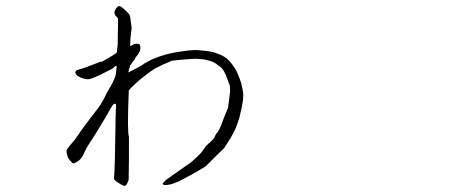

<svg xmlns="http://www.w3.org/2000/svg" viewBox="-20 -566 1540 623"><path d="M507.8 31.2Q509.8 35.2 521.5 34.2Q533.2 33.2 545.9 28.3Q557.6 24.4 575.2 14.6Q588.9 7.8 616.2 -7.8Q651.4 -27.3 654.3 -33.2L689.5 -68.4Q703.1 -81.1 707 -85Q708 -86.9 711.9 -92.8Q732.4 -123 744.1 -148.4Q751 -165 756.8 -184.6Q764.6 -216.8 766.6 -229.5Q769.5 -244.1 769.5 -260.7Q768.6 -270.5 764.6 -287.1Q763.7 -294.9 757.8 -310.5Q752 -326.2 748 -334Q744.1 -342.8 732.4 -358.4Q722.7 -371.1 714.8 -377Q706.1 -383.8 694.3 -388.7Q675.8 -396.5 664.1 -398.4Q656.2 -400.4 623 -403.3Q602.5 -405.3 545.9 -395.5Q480.5 -382.8 440.4 -354.5Q426.8 -345.7 396.5 -331.1Q396.5 -332 396.5 -333Q401.4 -351.6 402.3 -353.5Q407.2 -360.4 412.1 -367.2Q414.1 -370.1 417 -373Q418 -375 418.9 -377.9Q421.9 -382.8 427.7 -389.6Q431.6 -396.5 433.6 -399.9Q435.5 -403.3 435.5 -409.7Q435.5 -416 434.6 -418.5Q433.6 -420.9 431.6 -422.9Q431.6 -423.8 426.8 -423.8Q423.8 -424.8 419.9 -423.8Q415 -423.8 413.1 -421.9Q403.3 -417 402.3 -416Q403.3 -441.4 403.3 -441.4L407.2 -475.6Q406.2 -481.4 404.3 -496.1Q403.3 -510.7 400.4 -517.6Q398.4 -521.5 387.7 -531.7Q377 -542 371.1 -544.9Q364.3 -548.8 359.4 -542Q345.7 -526.4 355.5 -514.6L363.3 -505.9L362.3 -453.1Q362.3 -416 361.3 -415Q360.4 -413.1 359.4 -396.5Q359.4 -393.6 332 -377.9Q299.8 -358.4 309.6 -367.2Q310.5 -367.2 258.8 -347.7Q252 -344.7 233.4 -339.8Q223.6 -336.9 224.6 -330.1Q225.6 -321.3 241.7 -314.5Q257.8 -307.6 268.6 -309.1Q279.3 -310.5 312 -326.7Q344.7 -342.8 345.7 -343.8Q346.7 -344.7 350.6 -348.6Q354.5 -352.5 356.4 -352.5Q358.4 -352.5 358.4 -347.7Q357.4 -342.8 356.4 -328.6Q355.5 -314.5 337.9 -284.2Q325.2 -262.7 321.3 -253.9Q317.4 -245.1 313.5 -238.8Q309.6 -232.4 304.2 -223.6Q298.8 -214.8 292 -207Q287.1 -201.2 263.7 -169.9Q240.2 -138.7 232.9 -127Q225.6 -115.2 210.4 -98.1Q195.3 -81.1 195.8 -74.7Q196.3 -68.4 198.7 -60.1Q201.2 -51.8 207 -45.4Q212.9 -39.1 215.3 -36.6Q217.8 -34.2 229 -40.5Q240.2 -46.9 245.6 -55.7Q251 -64.5 256.3 -76.7Q261.7 -88.9 272.5 -104.5Q283.2 -120.1 307.1 -159.7Q331.1 -199.2 336.9 -210.9Q344.7 -225.6 349.6 -228.5Q357.4 -232.4 356.4 -220.7L355.5 -200.2Q355.5 -191.4 355 -181.6Q354.5 -171.9 354.5 -145Q354.5 -118.2 353 -59.1Q351.6 0 349.6 12.7Q348.6 18.6 372.1 32.2Q380.9 37.1 384.8 37.1Q389.6 36.1 392.6 29.3Q397.5 20.5 397.5 14.6L398.4 -52.7Q398.4 -120.1 398.4 -122.1Q392.6 -136.7 397.5 -262.7Q398.4 -267.6 397.5 -271.5Q403.3 -280.3 420.9 -295.9Q436.5 -310.5 458 -326.2Q471.7 -336.9 483.4 -343.8L506.8 -355.5Q535.2 -368.2 538.1 -369.1Q564.5 -372.1 603.5 -375Q617.2 -376 632.8 -374Q646.5 -373 659.2 -369.1Q672.9 -365.2 680.7 -359.4Q694.3 -348.6 696.3 -347.7Q700.2 -345.7 706.1 -335.9Q713.9 -322.3 716.8 -312.5Q724.6 -289.1 725.6 -289.1Q726.6 -285.2 726.6 -269.5Q726.6 -267.6 723.6 -244.1Q719.7 -216.8 719.7 -215.8Q715.8 -206.1 709 -189.5Q699.2 -166 698.2 -161.1Q690.4 -142.6 686.5 -137.7Q679.7 -130.9 676.8 -122.1Q673.8 -115.2 662.1 -104.5Q650.4 -95.7 642.6 -84Q634.8 -72.3 629.9 -67.4Q615.2 -52.7 610.4 -48.8Q603.5 -41 570.3 -18.6Q562.5 -12.7 538.1 3.9Q522.5 14.6 517.6 18.6Q506.8 29.3 507.8 31.2Z"/></svg>

Font: ToneOZ-Zhuyin-Tsuipita-TC
Style: Regular
Weight: 400
Designer: ÂÆ£ÂøóÂáåJeffrey Xuan(jeffreyx@gmail.com, ToneOZ.com) ÈòøÂù§(cjkFonts)
Foundry: ToneOZ
Version: Version 0.240710